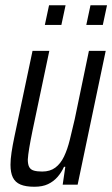

<svg xmlns="http://www.w3.org/2000/svg" viewBox="-20 -704 428 732"><path d="M111 8Q78 8 58 -0.5Q38 -9 29 -27.5Q20 -46 20 -76Q20 -96 24 -123Q28 -150 35 -183L104 -510H168L104 -206Q96 -167 91.5 -140Q87 -113 86 -96Q86 -77 91.5 -67Q97 -57 109.5 -53.5Q122 -50 141 -50Q171 -50 191 -65Q211 -80 224 -107Q237 -134 246 -170.5Q255 -207 265 -250L319 -510H383L276 0H219L229 -68H224Q214 -46 199 -29Q184 -12 163 -2Q142 8 111 8ZM309 -609 325 -684H388L372 -609ZM151 -609 167 -684H230L214 -609Z"/></svg>

Font: Saira ExtraCondensed
Style: Italic
Weight: 400
Width: 2
Italic angle: -12°
Designer: Hector Gatti with collaboration of the Omnibus-Type team
Foundry: Omnibus-Type
Version: Version 1.101